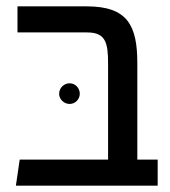

<svg xmlns="http://www.w3.org/2000/svg" viewBox="-20 -584 536 604"><path d="M30 0H476V-82H412V-385C412 -503 382 -564 253 -564H35V-482H254C312 -482 320 -450 320 -385V-82H42ZM166 -289C166 -272 181 -257 199 -257C217 -257 231 -272 231 -289C231 -307 217 -322 199 -322C181 -322 166 -307 166 -289Z"/></svg>

Font: FiraGO Unicode
Style: Regular
Weight: 400
Designer: bBox Type
Foundry: bBox Type GmbH
Version: Version 1.001;PS 001.001;hotconv 1.0.88;makeotf.lib2.5.64775